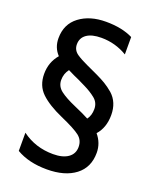

<svg xmlns="http://www.w3.org/2000/svg" viewBox="-160 -771 856 1060"><g transform="rotate(20 268.5 -241.0)"><path d="M437 -84Q475 -39 475 18Q475 104 413.5 151Q352 198 246 198Q140 198 67 155V48Q146 107 250 107Q307 107 338.5 84.5Q370 62 370 22Q370 -18 340 -41.5Q310 -65 226 -102Q142 -139 97.5 -181.5Q53 -224 53 -293Q53 -362 96 -412Q60 -450 60 -505Q60 -588 121 -634Q182 -680 276.5 -680Q371 -680 435 -648V-546Q365 -588 283 -588Q227 -588 197 -567Q167 -546 167 -508Q167 -474 196 -454Q221 -437 260.5 -419Q300 -401 328.5 -387.5Q357 -374 380.5 -360Q404 -346 430 -324Q479 -280 479 -205.5Q479 -131 437 -84ZM361 -142Q380 -167 380 -204.5Q380 -242 351.5 -265Q323 -288 286 -306Q249 -324 241 -328Q217 -338 175 -359Q153 -331 153 -293.5Q153 -256 184.5 -232Q216 -208 274 -183Q332 -158 361 -142Z"/></g></svg>

Font: Hind Colombo Medium
Style: Regular
Weight: 500
Designer: Jyotish Sonowal, Aditi Pimprikar
Foundry: Indian Type Foundry
Version: Version 1.000;PS 1.0;hotconv 1.0.86;makeotf.lib2.5.63406; tt